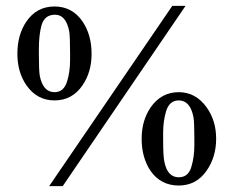

<svg xmlns="http://www.w3.org/2000/svg" viewBox="-20 -615 814 652"><path d="M714 -144Q714 -82 682 -36Q647 15 587 15Q526 15 491 -35Q461 -80 461 -144Q461 -206 492 -251Q528 -302 587 -302Q645 -302 682 -250Q714 -205 714 -144ZM640 -144Q640 -201 637 -217Q626 -274 587 -274Q555 -274 544 -237Q534 -204 534 -164V-142Q534 -84 538 -67Q548 -13 587 -13Q620 -13 630 -49Q640 -82 640 -123ZM610 -595 193 17H147L565 -595ZM291 -432Q291 -370 260 -325Q225 -274 165 -274Q106 -274 70 -325Q39 -370 39 -432Q39 -496 69 -541Q104 -593 165 -593Q226 -593 261 -541Q291 -496 291 -432ZM218 -434Q218 -491 215 -509Q204 -565 167 -565Q131 -565 121 -529Q112 -497 112 -448V-432Q112 -376 115 -358Q126 -302 165 -302Q197 -302 208 -339Q218 -371 218 -413Z"/></svg>

Font: Ekushey Shimanto
Style: Bold
Weight: 400
Designer: Al Mamun Sumon
Foundry: Al Mamun Sumon
Version: Version 1.0